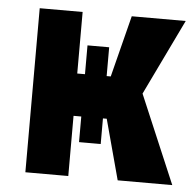

<svg xmlns="http://www.w3.org/2000/svg" viewBox="-44 -572 627 616"><g transform="rotate(5 270.0 -264.0)"><path d="M529.8 -528.3 412.1 -284.2 532.7 0H356.9L304.7 -193.8H292.5V-111.3H222.7V-193.8H197.8V0H59.6V-528.3H197.8V-330.1H222.7V-422.9H292.5V-330.1H305.7L356 -528.3Z"/></g></svg>

Font: MAUL Condensed Bold
Style: Condensed Bold
Weight: 700
Designer: MAUL
Version: Version 1.0; 2020; ttfautohint (v1.8.3)